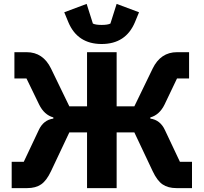

<svg xmlns="http://www.w3.org/2000/svg" viewBox="-20 -966 1046 986"><path d="M331 -852 310 -903 425 -946 457 -845Q471 -838 502 -838Q533 -838 547 -845L579 -946L694 -903L673 -852Q626 -740 502 -740Q378 -740 331 -852ZM40 0V-135H102L179 -298Q203 -350 254 -357V-363Q207 -376 181 -429L116 -563H54V-698H117Q201 -698 242 -614L336 -420H427V-698H579V-420H670L764 -614Q805 -698 889 -698H951V-563H889L825 -429Q799 -376 752 -363V-357Q803 -350 827 -298L904 -135H966V0H886Q843 0 815 -19Q787 -38 764 -87L670 -286H579V0H427V-286H336L242 -87Q219 -38 191 -19Q163 0 120 0Z"/></svg>

Font: Anuphan
Style: Bold
Weight: 700
Designer: Mike Abbink, Paul van der Laan, Pieter van Rosmalen, Mint Tantisuwanna
Foundry: Bold Monday; Cadson Demak
Version: Version 3.002;hotconv 1.0.109;makeotfexe 2.5.65596